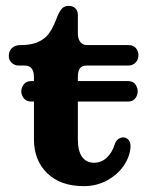

<svg xmlns="http://www.w3.org/2000/svg" viewBox="-20 -626 503 656"><path d="M96 -150V-362Q96 -402 65 -402H44Q30 -402 20 -411.5Q10 -421 10 -435Q10 -451 20.5 -461.5Q31 -472 51 -472Q80 -472 101 -479Q122 -486 138 -501Q156 -518 173 -562L176 -570Q184 -589 192.5 -597.5Q201 -606 215 -606Q229 -606 237.5 -597.5Q246 -589 246 -575V-512Q246 -493 254.5 -482.5Q263 -472 276 -472H418Q435 -472 444 -462Q453 -452 453 -437Q453 -422 443 -412Q433 -402 418 -402H276Q260 -402 253 -392.5Q246 -383 246 -362V-150Q246 -110 260.5 -90Q275 -70 301 -70Q327 -70 345.5 -88Q364 -106 372 -133Q377 -149 390.5 -154.5Q404 -160 415 -152Q426 -144 426 -126Q425 -94 404.5 -62.5Q384 -31 347.5 -10.5Q311 10 266 10Q187 10 141.5 -34Q96 -78 96 -150ZM87.9 -349H416.7Q437.9 -349 446.3 -331.5Q454.7 -314 446.3 -296.5Q437.9 -279 416.7 -279H87.9Q66.1 -279 57.2 -296.5Q48.2 -314 57.2 -331.5Q66.1 -349 87.9 -349Z"/></svg>

Font: Raigarh
Style: Regular
Weight: 400
Designer: jaikishan Patel
Foundry: MagicType
Version: Version 1.000;FEAKit 1.0